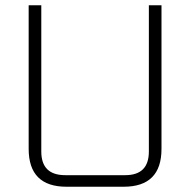

<svg xmlns="http://www.w3.org/2000/svg" viewBox="-20 -710 723 730"><path d="M89 -144V-690H137V-134Q137 -44 228 -44H456Q546 -44 546 -134V-690H594V-144Q594 0 450 0H233Q89 0 89 -144Z"/></svg>

Font: Oxanium ExtraLight
Style: Regular
Weight: 200
Designer: Severin Meyer
Version: Version 2.000